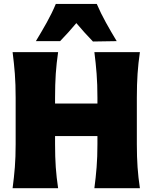

<svg xmlns="http://www.w3.org/2000/svg" viewBox="-20 -986 799 1006"><path d="M46 0Q53.5 -56.5 57.8 -109.8Q62 -163 62 -230.5V-474Q62 -544.5 57.8 -599.5Q53.5 -654.5 46 -713H284.5Q276 -654.5 272.2 -599.5Q268.5 -544.5 268.5 -474V-443.5H490.5V-474Q490.5 -544.5 486.2 -599.5Q482 -654.5 474.5 -713H713Q704.5 -654.5 700.8 -599.5Q697 -544.5 697 -474V-230.5Q697 -163 700.8 -109.8Q704.5 -56.5 713 0H474.5Q482 -56.5 486.2 -109.8Q490.5 -163 490.5 -230.5V-273H268.5V-230.5Q268.5 -163 272.2 -109.8Q276 -56.5 284.5 0ZM467 -768.5Q421 -816 380 -865Q340.5 -817.5 295 -770.5H168Q197.5 -819 224.8 -867.8Q252 -916.5 272.5 -965.5H487Q508 -916.5 535 -867.8Q562 -819 591.5 -770.5Z"/></svg>

Font: Commissioner Flair ExtraBold
Style: Regular
Weight: 800
Designer: Kostas Bartsokas
Foundry: Kostas Bartsokas
Version: Version 1.000; ttfautohint (v1.8.3)